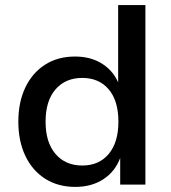

<svg xmlns="http://www.w3.org/2000/svg" viewBox="-20 -725 672 754"><path d="M276 9Q208 9 157.5 -23Q107 -55 79.5 -113Q52 -171 52 -247Q52 -324 79.5 -381.5Q107 -439 157 -471Q207 -503 275 -503Q338 -503 383 -473.5Q428 -444 447 -394H444V-705H551V0H452V-107H453Q433 -52 386.5 -21.5Q340 9 276 9ZM303 -75Q369 -75 407 -120.5Q445 -166 445 -247Q445 -329 407 -374Q369 -419 303 -419Q237 -419 198 -374Q159 -329 159 -247Q159 -166 198 -120.5Q237 -75 303 -75Z"/></svg>

Font: Nunito Sans 9pt SemiBold
Style: Regular
Weight: 600
Version: Version 3.101;gftools[0.9.27]